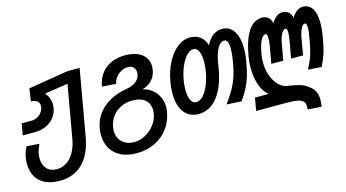

<svg xmlns="http://www.w3.org/2000/svg" viewBox="-85 -882 2570 1426"><g transform="rotate(-15 1200.0 -169.0)"><path d="M21.5 37.5Q21.5 10 26.5 -17Q29 -32.5 35.8 -51.8Q42.5 -71 53 -90L149.5 -83Q130.5 -40 125.5 -14Q122.5 5 122.5 21.5Q122.5 73 150.2 103Q178 133 228.5 133Q269.5 133 303.5 110.2Q337.5 87.5 361 46Q384.5 4.5 394.5 -50.5L466.5 -459.5L286 -432Q304 -413 313.2 -389Q322.5 -365 322.5 -338.5Q322.5 -327 320 -311Q313 -271 288.2 -240.2Q263.5 -209.5 225 -192.2Q186.5 -175 141 -175H46.5L62 -264H138.5Q162.5 -264 184.5 -276.2Q206.5 -288.5 220 -309.2Q233.5 -330 233.5 -354Q233.5 -377 216.5 -390Q199.5 -403 170 -403L184 -500L490 -550H584L495.5 -47Q472 86 403.5 154Q335 222 225 222Q161 222 115.2 200Q69.5 178 45.5 136.5Q21.5 95 21.5 37.5Z M608 -28.5Q608 -54 612.5 -81.5Q623.5 -141 659 -188Q694.5 -235 749.5 -265.5Q804.5 -296 873.5 -308Q921 -315 951.2 -336.8Q981.5 -358.5 987.5 -394.5Q988.5 -401.5 988.5 -406Q988.5 -428.5 974.5 -445.8Q960.5 -463 932 -463Q904 -463 879 -449.5Q854 -436 837 -413.5Q820 -391 815.5 -365.5L708 -373Q718.5 -433 750.2 -473.5Q782 -514 829 -533.8Q876 -553.5 933.5 -553.5Q986.5 -553.5 1025.8 -537.5Q1065 -521.5 1086 -491.8Q1107 -462 1107 -422.5Q1107 -410.5 1104.5 -394.5Q1097 -350.5 1070.5 -320.8Q1044 -291 995 -275.5Q1033 -267 1063.8 -243.2Q1094.5 -219.5 1112.2 -183.8Q1130 -148 1130 -104.5Q1130 -90 1126.5 -67Q1114 5 1073.2 59Q1032.5 113 970.2 142.5Q908 172 832 172Q762.5 172 712 147.5Q661.5 123 634.8 77.8Q608 32.5 608 -28.5ZM1027 -75Q1030 -91.5 1030 -106Q1030 -157.5 996 -186.2Q962 -215 900 -215Q851 -215 810.8 -196Q770.5 -177 744.2 -142Q718 -107 710 -61Q707.5 -44.5 707.5 -32.5Q707.5 3 723.2 30.2Q739 57.5 768 72.5Q797 87.5 835.5 87.5Q878.5 87.5 920 65Q961.5 42.5 990.5 5Q1019.5 -32.5 1027 -75Z M1200.5 -188Q1200.5 -233 1209 -279.5Q1222.5 -354.5 1254.5 -417.8Q1286.5 -481 1332.8 -518.8Q1379 -556.5 1433.5 -556.5Q1480 -556.5 1512 -531.8Q1544 -507 1555 -463.5Q1579 -511 1610.5 -533.8Q1642 -556.5 1679 -556.5Q1737.5 -556.5 1769.2 -507.8Q1801 -459 1801 -373Q1801 -327.5 1791 -270.5Q1781 -214 1768.8 -171.5Q1756.5 -129 1735.8 -87.2Q1715 -45.5 1682 1L1568 -5.5Q1606.5 -58.5 1629.8 -99.5Q1653 -140.5 1668 -184Q1683 -227.5 1693 -284.5Q1705.5 -352.5 1705.5 -398.5Q1705.5 -468.5 1673.5 -468.5Q1643 -468.5 1621.2 -429Q1599.5 -389.5 1589.5 -332L1578.5 -269Q1563 -182 1531 -119.2Q1499 -56.5 1453.2 -23.2Q1407.5 10 1351.5 10Q1279.5 10 1240 -42.2Q1200.5 -94.5 1200.5 -188ZM1482 -279.5Q1489 -318 1489 -356.5Q1489 -407 1475 -436.5Q1461 -466 1435 -466Q1409 -466 1383.2 -439.2Q1357.5 -412.5 1337.5 -366.8Q1317.5 -321 1307.5 -265.5Q1300.5 -227 1300.5 -189.5Q1300.5 -139 1314.8 -109.5Q1329 -80 1355.5 -80Q1385 -80 1410.8 -108.8Q1436.5 -137.5 1454.8 -183.2Q1473 -229 1482 -279.5Z M2141.5 165Q2141.5 139.5 2128.5 125Q2115.5 110.5 2085.5 104.2Q2055.5 98 2001.5 98H1767.5L1785 0H1890.5Q1850 -32.5 1830.2 -92Q1810.5 -151.5 1810.5 -222.5Q1810.5 -265.5 1818.5 -311Q1840.5 -436 1882.8 -498Q1925 -560 1989 -560Q2018.5 -560 2036.2 -543.8Q2054 -527.5 2060.5 -497.5Q2076.5 -527 2098.2 -543.5Q2120 -560 2144.5 -560Q2173 -560 2191.2 -544Q2209.5 -528 2215.5 -498.5Q2232.5 -527.5 2254.8 -543.8Q2277 -560 2300.5 -560Q2348.5 -560 2373.2 -522Q2398 -484 2398 -411Q2398 -363 2386.5 -297Q2374.5 -227.5 2362 -187Q2349.5 -146.5 2322.5 -91.5L2218.5 -98.5Q2248.5 -155 2261.5 -195.2Q2274.5 -235.5 2287.5 -307.5Q2299 -371.5 2299 -402.5Q2299 -435.5 2284.5 -435.5Q2267.5 -435.5 2253.8 -407Q2240 -378.5 2232.5 -334.5L2211 -210.5H2119L2142.5 -342Q2149 -379 2149 -402.5Q2149 -435.5 2135 -435.5Q2119 -435.5 2103.8 -407.8Q2088.5 -380 2081 -334.5L2059 -210.5H1967L1990.5 -342Q1996 -376.5 1996 -397.5Q1996 -416 1992.5 -425.8Q1989 -435.5 1982 -435.5Q1963 -435.5 1945 -402Q1927 -368.5 1914.5 -297Q1909.5 -269 1909.5 -238.5Q1909.5 -184.5 1926 -137.2Q1942.5 -90 1971 -59.5Q1999.5 -29 2034.5 -22.5Q2086 -15 2116.5 -7.2Q2147 0.5 2163.5 8.5Q2180 16.5 2192 28Q2221.5 46.5 2236 73.2Q2250.5 100 2250.5 140.5Q2250.5 165.5 2245.5 193.5L2140 186.5Q2141.5 175.5 2141.5 165Z"/></g></svg>

Font: JuliaMono Medium
Style: Italic
Weight: 500
Italic angle: -9°
Monospace: yes
Designer: cormullion
Foundry: corm
Version: Version 0.054; ttfautohint (v1.8.4)